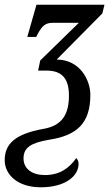

<svg xmlns="http://www.w3.org/2000/svg" viewBox="-54 -556 464 816"><path d="M119 240C224 240 280 192 280 140C280 129 275 121 270 116C240 159 199 188 137 188C84 188 46 163 46 117C46 71 78 51 154 38C273 20 330 -32 330 -153C330 -213 288 -302 187 -303L381 -499L390 -536H101L62 -399H100L107 -413C124 -444 138 -459 169 -459H281L117 -299L108 -256H143C207 -256 239 -225 239 -150C239 -75 214 -22 129 -8C8 14 -34 57 -34 125C-34 187 22 240 119 240Z"/></svg>

Font: Noto Serif ExtraCondensed
Style: Italic
Weight: 400
Width: 2
Italic angle: -12°
Designer: Monotype Design Team
Foundry: Monotype Imaging Inc.
Version: Version 2.014